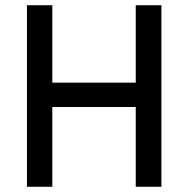

<svg xmlns="http://www.w3.org/2000/svg" viewBox="-20 -714 720 734"><path d="M499 0H597V-694H499V-398H180V-694H83V0H180V-305H499Z"/></svg>

Font: TitilliumText22L
Style: 600 wt
Weight: 600
Designer: Campivisivi
Foundry: Campivisivi
Version: 1.000